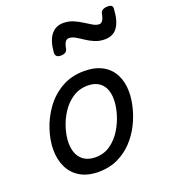

<svg xmlns="http://www.w3.org/2000/svg" viewBox="-148 -909 912 1035"><g transform="rotate(-20 308.5 -392.0)"><path d="M241 19Q179 19 136 -6Q93 -31 71.5 -75.5Q50 -120 50 -176Q50 -229 69 -288.5Q88 -348 125.5 -400.5Q163 -453 219.5 -486Q276 -519 351 -519Q413 -519 455.5 -495.5Q498 -472 519.5 -429.5Q541 -387 541 -331Q541 -291 529.5 -243.5Q518 -196 494.5 -149.5Q471 -103 435 -65Q399 -27 350.5 -4Q302 19 241 19ZM251 -61Q300 -61 337 -87Q374 -113 399 -153.5Q424 -194 437 -238.5Q450 -283 450 -321Q450 -360 437 -386Q424 -412 400 -425.5Q376 -439 343 -439Q293 -439 255 -413.5Q217 -388 191.5 -348Q166 -308 153 -264Q140 -220 140 -183Q140 -144 153.5 -116.5Q167 -89 192 -75Q217 -61 251 -61ZM262 -640Q231 -640 232 -668Q237 -734 263 -767.5Q289 -801 334 -801Q364 -801 390 -790Q416 -779 438.5 -764.5Q461 -750 480 -739Q499 -728 516 -728Q526 -728 534.5 -739.5Q543 -751 547 -776Q553 -803 590 -803Q606 -803 612.5 -796.5Q619 -790 617 -776Q613 -710 588.5 -675.5Q564 -641 516 -641Q485 -641 459 -652Q433 -663 411.5 -677.5Q390 -692 371 -703Q352 -714 334 -714Q321 -714 313 -701.5Q305 -689 301 -665Q299 -653 289 -646.5Q279 -640 262 -640Z"/></g></svg>

Font: Playwrite AU TAS
Style: Regular
Weight: 400
Designer: Veronika Burian, José Scaglione
Foundry: TypeTogether
Version: Version 1.002